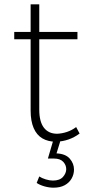

<svg xmlns="http://www.w3.org/2000/svg" viewBox="-20 -656 412 890"><path d="M162 -148Q162 -92 183.5 -64Q205 -36 245 -36Q268 -37 290.5 -44.5Q313 -52 333 -67L349 -37Q325 -19 297.5 -9.5Q270 0 240 1Q203 1 176.5 -14.5Q150 -30 136 -62.5Q122 -95 122 -143V-636H162ZM46 -508H339V-474H46ZM227 -6 259 0 242 55Q284 57 303.5 79.5Q323 102 323 130Q323 152 312 171.5Q301 191 280 202.5Q259 214 228 214Q208 214 186.5 208Q165 202 150 192L162 162Q174 170 192 175.5Q210 181 225 181Q257 181 272 164Q287 147 287 128Q287 109 273 94Q259 79 231 79Q224 79 215 79Q206 79 202 79Z"/></svg>

Font: Alexandria ExtraLight
Style: Regular
Weight: 250
Designer: Mohamed Gaber
Foundry: Kief Type Foundry
Version: Version 5.100